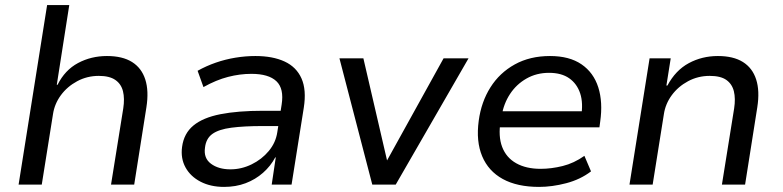

<svg xmlns="http://www.w3.org/2000/svg" viewBox="-20 -725 3076 754"><path d="M53 0 165 -705H252L203 -392H206Q235 -450 286.5 -477.5Q338 -505 400 -505Q461 -505 498.5 -481.5Q536 -458 550.5 -413Q565 -368 555 -304L507 0H416L464 -299Q470 -338 463 -366.5Q456 -395 433 -411Q410 -427 368 -427Q322 -427 283 -406Q244 -385 219 -351Q194 -317 188 -276L144 0Z M860 9Q807 9 767.5 -11.5Q728 -32 708.5 -67.5Q689 -103 695 -148Q702 -201 739.5 -232Q777 -263 845.5 -276.5Q914 -290 1014 -290H1097L1088 -230H1012Q938 -230 888.5 -223.5Q839 -217 814 -199Q789 -181 785 -145Q779 -104 808.5 -82Q838 -60 885 -60Q928 -60 968 -79.5Q1008 -99 1035.5 -132Q1063 -165 1069 -206L1086 -314Q1096 -377 1065.5 -406Q1035 -435 967 -435Q922 -435 875.5 -423Q829 -411 779 -383L756 -447Q790 -466 827.5 -479Q865 -492 904.5 -498.5Q944 -505 983 -505Q1051 -505 1097.5 -483.5Q1144 -462 1164 -417Q1184 -372 1173 -302L1125 0H1047L1063 -107H1061Q1043 -73 1013 -46.5Q983 -20 944.5 -5.5Q906 9 860 9Z M1442 0 1313 -496H1407L1500 -95L1722 -496H1820L1534 0Z M2097 9Q2011 9 1954.5 -22Q1898 -53 1873.5 -111.5Q1849 -170 1860 -251Q1870 -325 1906 -382Q1942 -439 2001.5 -472Q2061 -505 2140 -505Q2216 -505 2263.5 -472.5Q2311 -440 2329.5 -382Q2348 -324 2337 -247L2334 -225H1923L1933 -288H2285L2262 -266Q2271 -320 2258.5 -358Q2246 -396 2215.5 -417.5Q2185 -439 2136 -439Q2087 -439 2047.5 -416.5Q2008 -394 1983 -356Q1958 -318 1950 -270L1946 -250Q1936 -190 1952 -148Q1968 -106 2007 -84Q2046 -62 2103 -62Q2145 -62 2189.5 -73Q2234 -84 2275 -113L2301 -52Q2259 -20 2203.5 -5.5Q2148 9 2097 9Z M2452 0 2531 -496H2614L2597 -389H2601Q2633 -449 2685 -477Q2737 -505 2799 -505Q2860 -505 2897.5 -481.5Q2935 -458 2949.5 -413Q2964 -368 2954 -304L2906 0H2815L2863 -299Q2869 -338 2862 -366.5Q2855 -395 2832.5 -411Q2810 -427 2767 -427Q2721 -427 2682 -406Q2643 -385 2618 -351Q2593 -317 2587 -276L2543 0Z"/></svg>

Font: Nunito Sans 7pt
Style: Italic
Weight: 400
Italic angle: -9°
Designer: Vernon Adams
Foundry: Vernon Adams
Version: Version 3.101;gftools[0.9.27]